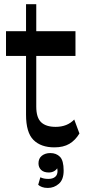

<svg xmlns="http://www.w3.org/2000/svg" viewBox="-20 -701 415 927"><path d="M242.5 10.5Q177.6 10.5 141.6 -25.3Q105.7 -61.1 105.7 -147.5V-680.8H155.1V-186.4Q155.1 -133.1 178.6 -110.8Q202.1 -88.5 248.6 -88.5Q304.7 -88.5 338.4 -124L363.5 -56.6Q343.6 -23.5 314.8 -6.5Q286.1 10.5 242.5 10.5ZM9 -430.9V-550.5H344.4V-430.9ZM211 206.4Q194.4 206.4 182.8 202Q171.1 197.6 164.4 191.1L174.9 154.9Q190.3 162.8 213.4 162.8Q234.3 162.8 246 153.2Q257.8 143.7 257.8 124.3Q257.8 118.1 256.4 112.2Q255.1 106.3 253.7 102.3L259 107.5Q251.4 120.3 240.1 126.1Q228.8 131.8 215.9 131.8Q191.2 131.8 178.5 119.3Q165.8 106.8 165.8 87.7Q165.8 63.9 182.1 50.9Q198.4 38 222.9 38Q251.9 38 269.6 56.1Q287.3 74.2 287.3 122.7Q287.3 166.3 264.2 186.3Q241.1 206.4 211 206.4Z"/></svg>

Font: Savate ExtraLight
Style: Regular
Weight: 200
Designer: Max Esnée
Foundry: Plomb Type
Version: Version 2.000